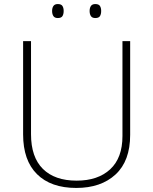

<svg xmlns="http://www.w3.org/2000/svg" viewBox="-20 -917 756 947"><path d="M622 -252Q622 -123 550 -56.5Q478 10 356 10Q231 10 162.5 -58Q94 -126 94 -254V-714H133V-255Q133 -142 191.5 -84Q250 -26 358 -26Q463 -26 523.5 -82Q584 -138 584 -246V-714H622ZM237 -863Q237 -878 243.5 -887.5Q250 -897 265 -897Q282 -897 288 -887.5Q294 -878 294 -863Q294 -847 288 -837.5Q282 -828 265 -828Q250 -828 243.5 -837.5Q237 -847 237 -863ZM422 -863Q422 -878 428.5 -887.5Q435 -897 450 -897Q467 -897 473 -887.5Q479 -878 479 -863Q479 -847 473 -837.5Q467 -828 450 -828Q435 -828 428.5 -837.5Q422 -847 422 -863Z"/></svg>

Font: Noto Sans Devanagari ExtraLight
Style: Regular
Weight: 200
Designer: Jelle Bosma - Monotype Design Team
Foundry: Monotype Imaging Inc.
Version: Version 2.004; ttfautohint (v1.8.4.7-5d5b)